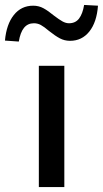

<svg xmlns="http://www.w3.org/2000/svg" viewBox="-83 -756 416 776"><path d="M74 0V-490H177V0ZM-7 -588 -63 -592Q-57 -658 -27 -695.5Q3 -733 51 -733Q74 -733 93 -722.5Q112 -712 135 -693Q156 -677 169.5 -669.5Q183 -662 196 -662Q222 -662 236.5 -681Q251 -700 257 -736L313 -733Q308 -666 278 -628.5Q248 -591 200 -591Q178 -591 159 -601Q140 -611 115 -631Q95 -648 82 -655Q69 -662 54 -662Q29 -662 14 -643.5Q-1 -625 -7 -588Z"/></svg>

Font: Nunito Sans 11pt SemiBold
Style: Regular
Weight: 600
Version: Version 3.101;gftools[0.9.27]